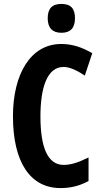

<svg xmlns="http://www.w3.org/2000/svg" viewBox="-20 -948 518 978"><path d="M293 -928C245 -928 223 -904 223 -855C223 -806 247 -781 293 -781C339 -781 362 -806 362 -855C362 -903 342 -928 293 -928ZM304 -607C335 -607 373 -589 412 -563L450 -677C400 -706 350 -724 292 -724C135 -724 46 -569 46 -356C46 -122 134 10 288 10C342 10 387 -2 431 -26V-146C382 -122 344 -108 304 -108C224 -108 186 -195 186 -355C186 -499 219 -607 304 -607Z"/></svg>

Font: Noto Sans Tamil ExtraCondensed
Style: Bold
Weight: 700
Width: 2
Designer: Jelle Bosma - Monotype Design Team
Foundry: Monotype Imaging Inc.
Version: Version 2.004